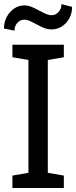

<svg xmlns="http://www.w3.org/2000/svg" viewBox="-22 -933 378 953"><path d="M39.6 0V-61.5L119.1 -75.2V-635.3L39.6 -648.9V-710.9H294.9V-648.9L215.3 -635.3V-75.2L294.9 -61.5V0ZM49.8 -780.8 -2.4 -791.5Q-2.4 -822.8 11.2 -848.6Q24.9 -874.5 47.9 -890.4Q70.8 -906.2 99.1 -906.2Q121.1 -906.2 146 -894Q170.9 -881.8 194.1 -869.6Q217.3 -857.4 233.9 -857.4Q253.9 -857.4 268.6 -873.3Q283.2 -889.2 283.2 -912.6L335.9 -898.9Q335.9 -867.7 322.3 -842.3Q308.6 -816.9 285.4 -802Q262.2 -787.1 233.9 -787.1Q210 -787.1 185.1 -799.1Q160.2 -811 137.9 -823.2Q115.7 -835.4 99.1 -835.4Q78.6 -835.4 64.2 -819.6Q49.8 -803.7 49.8 -780.8Z"/></svg>

Font: Roboto Slab LO
Style: Regular
Weight: 400
Designer: Google
Version: Version 2.000